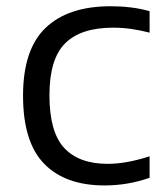

<svg xmlns="http://www.w3.org/2000/svg" viewBox="-20 -570 510 600"><path d="M306.5 9.5Q184 9.5 118 -58.2Q52 -126 52 -271Q52 -415.5 122.5 -483Q193 -550.5 326 -550.5Q357.5 -550.5 388.8 -546.8Q420 -543 447.5 -535V-468Q418.5 -475.5 390.5 -479.5Q362.5 -483.5 333 -483.5Q233 -483.5 183.8 -434.8Q134.5 -386 134.5 -272.5Q134.5 -157 180.8 -107.5Q227 -58 316 -58Q344.5 -58 376.2 -63.5Q408 -69 447.5 -81.5V-14.5Q380 9.5 306.5 9.5Z"/></svg>

Font: Encode Sans Semi Expanded
Style: Regular
Weight: 400
Width: 6
Designer: Multiple Designers
Foundry: Impallari Type
Version: Version 3.000; ttfautohint (v1.8.3) -l 8 -r 50 -G 200 -x 14 